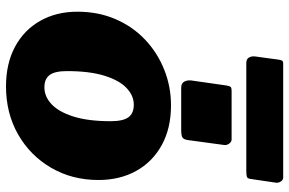

<svg xmlns="http://www.w3.org/2000/svg" viewBox="-182 -772 964 640"><g transform="rotate(90 300.0 -452.0)"><path d="M268 10Q192 10 136 -20Q80 -50 49.5 -104Q19 -158 19 -228Q19 -298 44 -355.5Q69 -413 112.5 -454Q156 -495 212.5 -517.5Q269 -540 331 -540Q408 -540 464 -509Q520 -478 550 -423.5Q580 -369 580 -298Q580 -210 539 -140Q498 -70 427.5 -30Q357 10 268 10ZM271 -118Q302 -118 327.5 -142Q353 -166 368.5 -215Q384 -264 384 -339Q384 -380 371 -398Q358 -416 329 -416Q299 -416 273.5 -392Q248 -368 232.5 -318.5Q217 -269 217 -193Q217 -153 230 -135.5Q243 -118 271 -118ZM463 -715 447 -597Q445 -582 438 -578Q431 -574 414 -574H273Q258 -574 252.5 -583.5Q247 -593 248 -606L265 -725Q267 -736 270 -739Q273 -742 282 -742H445Q453 -742 459 -733.5Q465 -725 463 -715ZM589 -890 577 -809Q576 -796 570.5 -793.5Q565 -791 550 -791H190Q177 -791 172 -799.5Q167 -808 168 -819L179 -900Q181 -910 183.5 -912Q186 -914 193 -914H572Q580 -914 585 -906Q590 -898 589 -890Z"/></g></svg>

Font: Libre Franklin Black
Style: Italic
Weight: 900
Italic angle: -8°
Designer: Pablo Impallari, Rodrigo Fuenzalida, Nhung Nguyen
Foundry: Impallari Type
Version: Version 3.000